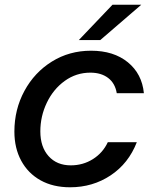

<svg xmlns="http://www.w3.org/2000/svg" viewBox="-20 -783 656 814"><path d="M41 -225Q41 -319 83.5 -397.5Q126 -476 200 -522Q274 -568 366 -568Q462 -568 522 -519Q582 -470 590 -388H475Q468 -430 438.5 -452.5Q409 -475 363 -475Q303 -475 254.5 -440Q206 -405 178.5 -347.5Q151 -290 151 -226Q151 -160 186 -121Q221 -82 280 -82Q332 -82 374 -108.5Q416 -135 437 -180H560Q525 -90 449 -39.5Q373 11 277 11Q205 11 152 -18.5Q99 -48 70 -101.5Q41 -155 41 -225ZM405 -613H314L457 -763H579Z"/></svg>

Font: Open Sauce Sans Medium Italic
Style: Regular
Weight: 500
Italic angle: -10°
Designer: Alfredo Marco Pradil
Foundry: Creative Sauce Fz LLC
Version: Version 1.477